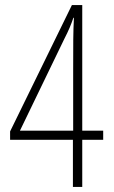

<svg xmlns="http://www.w3.org/2000/svg" viewBox="-20 -741 451 761"><path d="M269 -187V0H306V-187H389V-223H306V-721H265L20 -220V-187ZM270 -223H59L235 -587C252 -620 262 -644 271 -671L273 -670C270 -614 270 -569 270 -458Z"/></svg>

Font: Noto Sans Gurmukhi UI ExtraCondensed ExtraLight
Style: Regular
Weight: 200
Width: 2
Designer: Jelle Bosma - Monotype Design Team
Foundry: Monotype Imaging Inc.
Version: Version 2.004